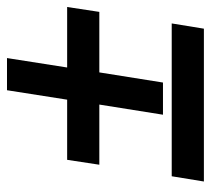

<svg xmlns="http://www.w3.org/2000/svg" viewBox="-47 -501 603 549"><g transform="rotate(-90 254.5 -226.5)"><path d="M25 -37 10 55H447L462 -37ZM58 -244H230L201 -62H293L322 -244H495L509 -336H336L363 -508H271L244 -336H72Z"/></g></svg>

Font: Charger Sport
Style: BdNrwObl
Weight: 700
Designer: Jasper
Foundry: Cannot Into Space Fonts
Version: Version 1.1